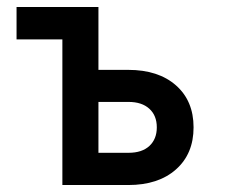

<svg xmlns="http://www.w3.org/2000/svg" viewBox="-20 -531 656 551"><path d="M27.5 -418V-511H262.5V-418ZM159 0V-511H262.5V-330.5H348Q434.5 -330.5 485 -286Q535.5 -241.5 535.5 -165.5Q535.5 -89.5 485 -44.8Q434.5 0 348 0ZM262.5 -92.5H349Q387.5 -92.5 408.8 -112.2Q430 -132 430 -165.5Q430 -199.5 408.5 -219Q387 -238.5 349 -238.5H262.5Z"/></svg>

Font: Overpass Mono SemiBold
Style: Regular
Weight: 600
Monospace: yes
Designer: Delve Withrington, Dave Bailey
Foundry: Delve Fonts LLC
Version: Version 4.000